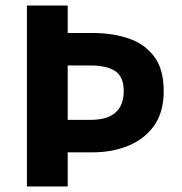

<svg xmlns="http://www.w3.org/2000/svg" viewBox="-20 -672 657 692"><path d="M77 0V-652H224V-553H315Q386 -553 443.5 -533.5Q501 -514 535.5 -468.5Q570 -423 570 -344Q570 -267 535 -218.5Q500 -170 442 -146.5Q384 -123 315 -123H224V0ZM224 -240H306Q367 -240 396.5 -266.5Q426 -293 426 -344Q426 -395 395.5 -415.5Q365 -436 306 -436H224Z"/></svg>

Font: Source Sans 3 ExtraLight
Style: Bold
Weight: 700
Version: Version 3.052;hotconv 1.1.0;makeotfexe 2.6.0